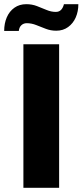

<svg xmlns="http://www.w3.org/2000/svg" viewBox="-47 -899 395 919"><path d="M65 0V-687H236V0ZM-27 -751Q-27 -787 -14.5 -816Q-2 -845 22 -862Q46 -879 79 -879Q106 -879 129.5 -870Q153 -861 175.5 -851.5Q198 -842 220 -842Q236 -842 245.5 -852Q255 -862 259 -879H328Q328 -844 315.5 -815.5Q303 -787 279 -769.5Q255 -752 222 -752Q196 -752 172.5 -761Q149 -770 126.5 -779Q104 -788 81 -788Q66 -788 55.5 -778.5Q45 -769 43 -751Z"/></svg>

Font: Archivo SemiCondensed ExtraBold
Style: Regular
Weight: 800
Width: 4
Designer: Hector Gatti
Foundry: Omnibus-Type
Version: Version 2.001